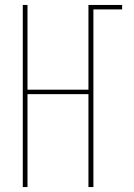

<svg xmlns="http://www.w3.org/2000/svg" viewBox="-20 -755 540 775"><path d="M72 0V-735H91V-393H337V-735H473V-717H357V0H337V-375H91V0Z"/></svg>

Font: Zed Mono Thin
Style: Regular
Weight: 100
Monospace: yes
Designer: Belleve Invis
Foundry: Belleve Invis
Version: Version 1.0.0; ttfautohint (v1.8.4)